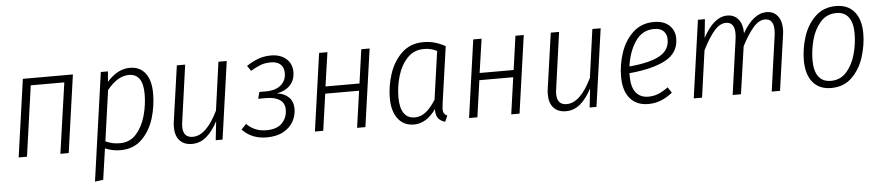

<svg xmlns="http://www.w3.org/2000/svg" viewBox="-43 -808 5911 1288"><g transform="rotate(-5 2912.5 -164.0)"><path d="M338 0 406 -475H180L113 0H57L131 -523H468L394 0Z M656 -523H704L698 -453Q769 -534 852 -534Q919 -534 956 -486Q993 -438 993 -349Q993 -264 968 -182Q943 -100 886.5 -44.5Q830 11 742 11Q690 11 639 -10L609 199L553 206ZM936 -351Q936 -487 841 -487Q765 -487 694 -398L646 -57Q670 -46 692 -41Q714 -36 743 -36Q811 -36 854 -85.5Q897 -135 916.5 -207Q936 -279 936 -351Z M1112 -111Q1112 -133 1114 -144L1168 -523H1224L1171 -143Q1168 -125 1168 -110Q1168 -36 1233 -36Q1325 -36 1403 -198L1448 -523H1504L1430 0H1384L1398 -127Q1364 -62 1321.5 -25.5Q1279 11 1224 11Q1171 11 1141.5 -21Q1112 -53 1112 -111Z M1943 -411Q1943 -357 1911 -322.5Q1879 -288 1820 -277Q1870 -271 1899.5 -242Q1929 -213 1929 -164Q1929 -120 1907.5 -80Q1886 -40 1840.5 -14.5Q1795 11 1727 11Q1626 11 1563 -56L1596 -91Q1650 -37 1728 -37Q1801 -37 1835.5 -74Q1870 -111 1870 -163Q1870 -208 1837 -230Q1804 -252 1747 -252H1692L1704 -297H1748Q1813 -297 1849 -327.5Q1885 -358 1885 -408Q1885 -446 1862.5 -467Q1840 -488 1798 -488Q1759 -488 1729.5 -477Q1700 -466 1661 -443L1637 -478Q1678 -506 1717.5 -520Q1757 -534 1803 -534Q1865 -534 1904 -500.5Q1943 -467 1943 -411Z M2336 0 2371 -247H2143L2108 0H2052L2126 -523H2182L2149 -295H2378L2410 -523H2466L2392 0Z M2976 -494 2922 -114Q2918 -84 2918 -76Q2918 -58 2924.5 -47Q2931 -36 2946 -29L2928 11Q2897 2 2881.5 -18.5Q2866 -39 2867 -80Q2803 11 2719 11Q2650 11 2611 -40Q2572 -91 2572 -179Q2572 -262 2599 -343.5Q2626 -425 2683.5 -479.5Q2741 -534 2828 -534Q2870 -534 2905 -524Q2940 -514 2976 -494ZM2630 -180Q2630 -109 2655 -72.5Q2680 -36 2728 -36Q2769 -36 2803.5 -63.5Q2838 -91 2870 -143L2916 -467Q2877 -488 2828 -488Q2761 -488 2716.5 -441Q2672 -394 2651 -323Q2630 -252 2630 -180Z M3374 0 3409 -247H3181L3146 0H3090L3164 -523H3220L3187 -295H3416L3448 -523H3504L3430 0Z M3630 -111Q3630 -133 3632 -144L3686 -523H3742L3689 -143Q3686 -125 3686 -110Q3686 -36 3751 -36Q3843 -36 3921 -198L3966 -523H4022L3948 0H3902L3916 -127Q3882 -62 3839.5 -25.5Q3797 11 3742 11Q3689 11 3659.5 -21Q3630 -53 3630 -111Z M4188 -206V-188Q4188 -111 4218 -74.5Q4248 -38 4301 -38Q4337 -38 4368 -50.5Q4399 -63 4435 -89L4460 -51Q4421 -20 4381.5 -4.5Q4342 11 4297 11Q4217 11 4173.5 -41Q4130 -93 4130 -187Q4130 -271 4157.5 -351Q4185 -431 4241.5 -482.5Q4298 -534 4381 -534Q4447 -534 4484 -499.5Q4521 -465 4521 -411Q4521 -315 4433.5 -267.5Q4346 -220 4188 -206ZM4192 -251Q4329 -263 4396 -300Q4463 -337 4463 -409Q4463 -444 4442 -465.5Q4421 -487 4378 -487Q4298 -487 4251.5 -418Q4205 -349 4192 -251Z M5240 -411Q5240 -393 5237 -373L5184 0H5128L5180 -370Q5183 -391 5183 -408Q5183 -486 5125 -486Q5084 -486 5045.5 -441.5Q5007 -397 4967 -319L4921 0H4865L4917 -370Q4920 -391 4920 -409Q4920 -486 4862 -486Q4820 -486 4781.5 -440.5Q4743 -395 4703 -315L4659 0H4603L4677 -523H4724L4711 -397Q4784 -534 4875 -534Q4922 -534 4949.5 -500.5Q4977 -467 4977 -406Q5051 -534 5139 -534Q5186 -534 5213 -501Q5240 -468 5240 -411Z M5361 -189Q5361 -267 5386 -346.5Q5411 -426 5466.5 -480Q5522 -534 5607 -534Q5687 -534 5730.5 -481.5Q5774 -429 5774 -335Q5774 -258 5749 -178Q5724 -98 5669 -43.5Q5614 11 5528 11Q5448 11 5404.5 -42Q5361 -95 5361 -189ZM5716 -339Q5716 -412 5688 -449.5Q5660 -487 5606 -487Q5539 -487 5497 -438Q5455 -389 5437 -320Q5419 -251 5419 -185Q5419 -112 5447.5 -74.5Q5476 -37 5530 -37Q5596 -37 5637.5 -85.5Q5679 -134 5697.5 -203.5Q5716 -273 5716 -339Z"/></g></svg>

Font: Fira Sans Condensed Light
Style: Italic
Weight: 300
Width: 3
Italic angle: -8°
Designer: Carrois Corporate & Edenspiekermann AG
Foundry: Carrois Corporate GbR & Edenspiekermann AG
Version: Version 4.203